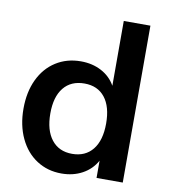

<svg xmlns="http://www.w3.org/2000/svg" viewBox="-83 -807 785 887"><g transform="rotate(10 309.5 -364.0)"><path d="M551 -736V0H428V-81Q405 -39 362 -15.5Q319 8 264 8Q199 8 148 -25Q97 -58 68.5 -118.5Q40 -179 40 -257Q40 -335 68 -394Q96 -453 147 -485.5Q198 -518 264 -518Q318 -518 360.5 -495.5Q403 -473 426 -432V-736ZM428 -255Q428 -334 394 -377Q360 -420 298 -420Q235 -420 200.5 -377.5Q166 -335 166 -257Q166 -178 200.5 -134Q235 -90 297 -90Q359 -90 393.5 -133Q428 -176 428 -255Z"/></g></svg>

Font: Muli
Style: Bold
Weight: 700
Designer: Vernon Adams
Foundry: Vernon Adams
Version: Version 2.001